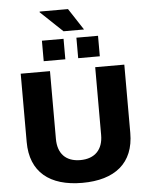

<svg xmlns="http://www.w3.org/2000/svg" viewBox="-67 -1110 916 1176"><g transform="rotate(-5 391.5 -522.0)"><path d="M483 -923 396 -1056H222L221 -1052L357 -923ZM220 -751H353V-877H220ZM432 -751H565V-877H432ZM391 12C592 12 710 -82 710 -267V-687H531V-270C531 -181 481 -128 391 -128C301 -128 253 -181 253 -270V-687H73V-267C73 -82 191 12 391 12Z"/></g></svg>

Font: Archivo ExtraBold
Style: Regular
Weight: 800
Designer: Hector Gatti
Foundry: Omnibus-Type
Version: Version 2.001